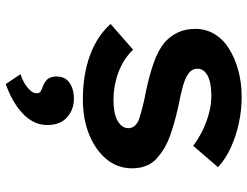

<svg xmlns="http://www.w3.org/2000/svg" viewBox="-116 -464 857 665"><g transform="rotate(90 312.5 -131.5)"><path d="M324 10Q239 10 172 -14.5Q105 -39 63 -86L152 -164Q185 -130 231 -113Q277 -96 329 -96Q347 -96 364.5 -99Q382 -102 395 -108.5Q408 -115 416 -125Q424 -135 424 -148Q424 -170 397 -183Q380 -189 353.5 -196Q327 -203 294 -209Q238 -221 196 -236Q154 -251 127 -273Q104 -294 92 -320Q80 -346 80 -380Q80 -416 98 -446Q116 -476 149 -496.5Q182 -517 224.5 -528.5Q267 -540 315 -540Q361 -540 405.5 -530.5Q450 -521 490 -503Q530 -485 559 -458L485 -372Q463 -389 434 -403.5Q405 -418 373.5 -426.5Q342 -435 312 -435Q294 -435 276.5 -432.5Q259 -430 246 -424Q233 -418 225.5 -409Q218 -400 218 -387Q218 -376 223.5 -367.5Q229 -359 239 -353Q254 -343 282 -335.5Q310 -328 351 -320Q409 -307 451.5 -291.5Q494 -276 520 -253Q542 -237 552.5 -213.5Q563 -190 563 -161Q563 -110 531.5 -72Q500 -34 446.5 -12Q393 10 324 10ZM271 277 237 226Q251 222 266 213.5Q281 205 292 193.5Q303 182 303 170Q303 161 297.5 157Q292 153 280 149Q262 142 253.5 131.5Q245 121 245 101Q245 71 267 56Q289 41 322 41Q359 41 386 64.5Q413 88 413 133Q413 159 402 180.5Q391 202 371.5 220Q352 238 326 252.5Q300 267 271 277Z"/></g></svg>

Font: Lexend Exa SemiBold
Style: Regular
Weight: 600
Designer: Bonnie Shaver-Troup, Thomas Jockin
Foundry: Lexend
Version: Version 1.007